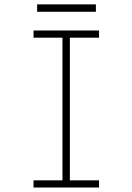

<svg xmlns="http://www.w3.org/2000/svg" viewBox="-20 -836 590 856"><path d="M129.5 0V-32H258.5V-668H129.5V-700H421.5V-668H291.5V-32H421.5V0ZM145.5 -783.5V-816.5H407.5V-783.5Z"/></svg>

Font: Trispace SemiCondensed Thin
Style: Regular
Weight: 100
Width: 4
Designer: Tyler Finck
Foundry: Etcetera Type Company
Version: Version 1.210; ttfautohint (v1.8.3)